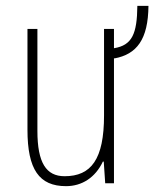

<svg xmlns="http://www.w3.org/2000/svg" viewBox="-20 -627 528 657"><path d="M450 -607C449 -511 432 -472 370 -462V-528H336V-232C336 -82 292 -24 201 -24C138 -24 108 -70 108 -179V-528H74V-183C74 -47 114 10 206 10C260 10 306 -19 332 -74H335L340 0H370V-429L371 -427C448 -441 487 -492 488 -607Z"/></svg>

Font: Kathrein 37 Thin Condensed
Style: Regular
Weight: 250
Width: 3
Designer: Lazydogs Typefoundry, based on Open Sans by Ascender Corporation
Foundry: Lazydogs Typefoundry
Version: Version 1.003;PS 001.003;hotconv 1.0.88;makeotf.lib2.5.64775